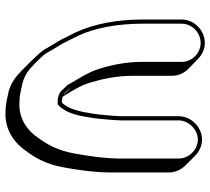

<svg xmlns="http://www.w3.org/2000/svg" viewBox="-53 -577 755 689"><g transform="rotate(90 324.5 -232.5)"><path d="M50 -507V-366C50 -276 66 -191 96 -127L123 -73C131 -60 142 -42 150 -28C163 -2 178 10 198 32L233 67C257 90 275 104 308 114C330 118 352 125 378 125C447 130 495 91 523 50C550 14 570 -26 580 -80C589 -126 599 -197 599 -252V-461C599 -484 589 -505 574 -520L539 -555C524 -570 503 -580 481 -580C436 -580 397 -541 397 -496V-290C397 -272 391 -204 388 -189C381 -145 373 -102 348 -77H341L331 -79C330 -79 328 -79 327 -80C308 -111 287 -142 276 -180C263 -223 252 -275 252 -331V-472C252 -494 243 -515 228 -530L192 -565C177 -580 157 -590 134 -590C89 -590 50 -552 50 -507ZM321 -83C311 -88 302 -101 297 -106L296 -108ZM65 -507C65 -544 97 -575 134 -575C171 -575 202 -544 202 -507V-366C202 -308 213 -255 227 -211C241 -165 267 -132 285 -97C291 -91 296 -86 305 -76C310 -71 319 -66 328 -64L340 -62H354L359 -66C389 -96 396 -142 403 -186C406 -203 412 -269 412 -290V-496C412 -532 445 -565 481 -565C517 -565 549 -533 549 -496V-287C549 -233 539 -164 530 -118C520 -66 502 -29 476 6C451 45 406 80 344 75H343C320 75 299 68 277 64C247 55 232 43 209 21C187 -2 175 -11 163 -35C155 -50 143 -68 136 -80L109 -134C80 -195 65 -278 65 -366Z"/></g></svg>

Font: Blanket
Style: Poster
Weight: 900
Foundry: Cannot Into Space Fonts
Version: Version 0.9